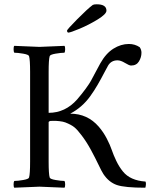

<svg xmlns="http://www.w3.org/2000/svg" viewBox="-20 -877 704 900"><path d="M46.9 2.9Q43.5 -1 43.7 -12.9Q43.9 -24.9 46.9 -28.8Q62.5 -28.8 88.4 -33.2Q114.3 -37.6 116.2 -44.9Q121.1 -61 121.1 -119.1V-540Q121.1 -597.7 116.2 -613.8Q114.3 -621.1 88.4 -625.5Q62.5 -629.9 46.9 -629.9Q43.9 -633.8 43.7 -646Q43.5 -658.2 46.9 -662.1Q149.4 -657.2 165 -657.2Q179.7 -657.2 282.2 -662.1Q285.6 -658.2 285.4 -646Q285.2 -633.8 282.2 -629.9Q266.6 -629.9 240.7 -625.5Q214.8 -621.1 212.9 -613.8Q208 -597.7 208 -540V-348.1Q286.1 -348.1 341.8 -411.1Q365.7 -439 382.3 -461.9Q398.9 -484.9 406.2 -498Q413.6 -511.2 426.8 -536.6Q439.9 -562 450.2 -580.1Q476.6 -627 511.7 -648.9Q546.9 -670.9 584 -670.9Q612.3 -670.9 634.8 -655.8Q643.1 -644 643.1 -629.9Q643.1 -608.4 631.3 -589.1Q619.6 -569.8 594.2 -569.8Q585.9 -569.8 565.9 -582Q545.9 -594.2 530.8 -594.2Q501.5 -594.2 486.8 -569.8Q481.4 -561 468 -534.9Q454.6 -508.8 437.7 -479.7Q420.9 -450.7 402.8 -425.8Q365.2 -373.5 309.1 -344.2Q390.1 -344.2 442.9 -283.2Q464.8 -257.8 480.5 -227.5Q496.1 -197.3 503.9 -174.1Q511.7 -150.9 525.1 -122.8Q538.6 -94.7 556.2 -73.2Q590.3 -30.8 662.1 -25.9Q665 -20.5 663.8 -10.3Q662.6 0 661.1 2.9Q564.9 2.9 527.8 -9.8Q490.2 -22.9 464.8 -61Q457 -72.8 441.9 -104.5Q426.8 -136.2 406.5 -173.8Q386.2 -211.4 362.8 -242.2Q342.8 -269 328.1 -280.8Q313.5 -292.5 286.1 -303.2Q275.9 -307.1 258.3 -309.1Q240.7 -311 230.2 -310.5Q219.7 -310.1 215.8 -310.1Q209.5 -308.1 208 -305.2V-119.1Q208 -61 212.9 -44.9Q214.8 -37.6 240.7 -33.2Q266.6 -28.8 282.2 -28.8Q285.2 -24.9 285.4 -12.9Q285.6 -1 282.2 2.9Q179.7 -2 165 -2Q149.4 -2 46.9 2.9ZM293.9 -732.9Q293.9 -738.3 342 -786.9Q390.1 -835.4 415 -854Q420.9 -856.9 433.1 -856.9Q479 -856.9 479 -827.1Q479 -811 437.5 -785.6Q396 -760.3 352.8 -742.2Q309.6 -724.1 299.8 -724.1Q297.9 -724.1 295.9 -727.3Q293.9 -730.5 293.9 -732.9Z"/></svg>

Font: Crimson
Style: Roman
Weight: 400
Version: Version 0.8